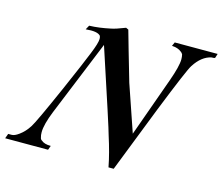

<svg xmlns="http://www.w3.org/2000/svg" viewBox="-109 -826 1120 964"><g transform="rotate(15 450.5 -344.0)"><path d="M520 -431C486 -548 461 -634 446 -688L433 -694C400 -681 376 -673 359 -670C322 -662 286 -657 251 -656L239 -634C279 -638 305 -634 316 -621C318 -616 319 -611 319 -605C319 -591 311 -564 295 -525C282 -492 252 -421 205 -314C148 -185 114 -112 102 -94C88 -72 72 -55 54 -42C39 -31 27 -26 17 -26H-1L-10 -1H213L221 -23C198 -23 182 -28 172 -37C167 -40 164 -44 163 -49C160 -58 159 -68 159 -78C159 -105 169 -143 188 -190L348 -582C436 -315 483 -171 488 -150C506 -94 520 -42 529 6H556L691 -339C752 -492 788 -577 799 -593C824 -632 853 -654 885 -661C896 -661 903 -662 904 -664L911 -686H688L679 -666C701 -665 717 -659 728 -650C733 -647 736 -643 739 -638C741 -630 742 -622 742 -613C742 -588 732 -549 713 -496L603 -189Z"/></g></svg>

Font: GFS Pyrsos
Style: Regular
Weight: 400
Designer: George Matthiopoulos
Foundry: George Matthiopoulos
Version: Version 1.0